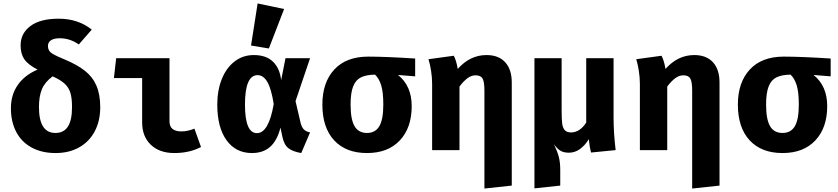

<svg xmlns="http://www.w3.org/2000/svg" viewBox="-20 -867 4840 1109"><path d="M510 -696 435 -610Q385 -646 325 -646Q291 -646 274 -634Q257 -622 257 -602Q257 -586 264 -574.5Q271 -563 291 -552Q311 -541 350 -525Q425 -494 470 -458.5Q515 -423 537 -372Q559 -321 559 -248Q559 -169 527.5 -109Q496 -49 437.5 -16Q379 17 301 17Q221 17 162.5 -15Q104 -47 73.5 -105.5Q43 -164 43 -242Q43 -319 82.5 -376Q122 -433 197 -465Q141 -494 120 -525.5Q99 -557 99 -605Q99 -674 155.5 -716.5Q212 -759 319 -759Q431 -759 510 -696ZM205 -249Q205 -99 300 -99Q348 -99 372 -135.5Q396 -172 396 -249Q396 -300 386.5 -331Q377 -362 353 -384Q329 -406 284 -426Q239 -393 222 -351.5Q205 -310 205 -249Z M638 -416 651 -531H959V-166Q959 -108 1028 -108Q1064 -108 1103 -124L1141 -18Q1075 17 987 17Q901 17 851 -31Q801 -79 801 -160V-416Z M1604 -404 1629 -531H1771L1687 -283L1714 -167Q1721 -134 1734 -120.5Q1747 -107 1771 -102L1720 17Q1672 9 1646.5 -10.5Q1621 -30 1611 -77L1600 -130Q1581 -55 1540.5 -19Q1500 17 1435 17Q1342 17 1288.5 -57Q1235 -131 1235 -263Q1235 -345 1261 -410Q1287 -475 1335 -512Q1383 -549 1446 -549Q1517 -549 1556.5 -511Q1596 -473 1604 -404ZM1395 -263Q1395 -98 1464 -98Q1532 -98 1561 -266Q1547 -355 1524 -394Q1501 -433 1468 -433Q1395 -433 1395 -263ZM1621 -815 1533 -587 1430 -604 1468 -847Z M2378 -426 2279 -434Q2358 -371 2358 -254Q2358 -129 2289.5 -56Q2221 17 2100 17Q1978 17 1910 -56.5Q1842 -130 1842 -263Q1842 -391 1911 -465.5Q1980 -540 2107 -540Q2206 -540 2378 -529ZM2194 -263Q2194 -335 2181.5 -375Q2169 -415 2146 -436Q2096 -435 2065.5 -420.5Q2035 -406 2020 -368.5Q2005 -331 2005 -263Q2005 -177 2028 -138Q2051 -99 2100 -99Q2148 -99 2171 -138Q2194 -177 2194 -263Z M2936 -390V205L2778 222V-344Q2778 -394 2767.5 -413Q2757 -432 2727 -432Q2703 -432 2680.5 -415.5Q2658 -399 2634 -367V0H2476V-382Q2476 -419 2470 -457.5Q2464 -496 2455 -525L2601 -545Q2615 -520 2624 -469Q2695 -549 2790 -549Q2860 -549 2898 -507.5Q2936 -466 2936 -390Z M3524 -188Q3524 -99 3536 0L3394 14Q3385 -19 3381 -63Q3358 -26 3329 -5.5Q3300 15 3266 15Q3238 15 3219.5 5Q3201 -5 3180 -33Q3199 7 3207.5 38.5Q3216 70 3216 115V205L3067 221V-531H3224V-229Q3224 -180 3227 -154.5Q3230 -129 3242 -115.5Q3254 -102 3279 -102Q3304 -102 3326.5 -117Q3349 -132 3366 -159V-531H3524Z M4136 -390V205L3978 222V-344Q3978 -394 3967.5 -413Q3957 -432 3927 -432Q3903 -432 3880.5 -415.5Q3858 -399 3834 -367V0H3676V-382Q3676 -419 3670 -457.5Q3664 -496 3655 -525L3801 -545Q3815 -520 3824 -469Q3895 -549 3990 -549Q4060 -549 4098 -507.5Q4136 -466 4136 -390Z M4778 -426 4679 -434Q4758 -371 4758 -254Q4758 -129 4689.5 -56Q4621 17 4500 17Q4378 17 4310 -56.5Q4242 -130 4242 -263Q4242 -391 4311 -465.5Q4380 -540 4507 -540Q4606 -540 4778 -529ZM4594 -263Q4594 -335 4581.5 -375Q4569 -415 4546 -436Q4496 -435 4465.5 -420.5Q4435 -406 4420 -368.5Q4405 -331 4405 -263Q4405 -177 4428 -138Q4451 -99 4500 -99Q4548 -99 4571 -138Q4594 -177 4594 -263Z"/></svg>

Font: Fira Mono
Style: Bold
Weight: 700
Monospace: yes
Designer: Carrois Corporate & Edenspiekermann AG
Foundry: Carrois Corporate GbR & Edenspiekermann AG
Version: Version 3.206